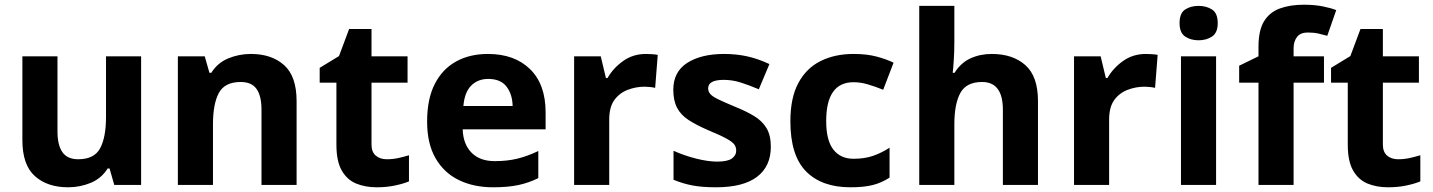

<svg xmlns="http://www.w3.org/2000/svg" viewBox="-20 -785 6081 815"><path d="M579 -546V0H465L445 -70H437Q411 -28 365.5 -9Q320 10 269 10Q181 10 128 -37.5Q75 -85 75 -190V-546H224V-227Q224 -169 245 -139Q266 -109 312 -109Q380 -109 405 -155.5Q430 -202 430 -289V-546Z M1045 -556Q1133 -556 1186 -508.5Q1239 -461 1239 -356V0H1090V-319Q1090 -378 1069 -407.5Q1048 -437 1002 -437Q934 -437 909 -390.5Q884 -344 884 -257V0H735V-546H849L869 -476H877Q903 -518 948.5 -537Q994 -556 1045 -556Z M1622 -109Q1647 -109 1670 -114Q1693 -119 1716 -126V-15Q1692 -5 1656.5 2.5Q1621 10 1579 10Q1530 10 1491.5 -6Q1453 -22 1430.5 -61.5Q1408 -101 1408 -171V-434H1337V-497L1419 -547L1462 -662H1557V-546H1710V-434H1557V-171Q1557 -140 1575 -124.5Q1593 -109 1622 -109Z M2051 -556Q2164 -556 2230 -491.5Q2296 -427 2296 -308V-236H1944Q1946 -173 1981.5 -137Q2017 -101 2080 -101Q2133 -101 2176 -111.5Q2219 -122 2265 -144V-29Q2225 -9 2180.5 0.5Q2136 10 2073 10Q1991 10 1928 -20.5Q1865 -51 1829 -113Q1793 -175 1793 -269Q1793 -365 1825.5 -428.5Q1858 -492 1916 -524Q1974 -556 2051 -556ZM2052 -450Q2009 -450 1980.5 -422Q1952 -394 1947 -335H2156Q2155 -385 2130 -417.5Q2105 -450 2052 -450Z M2722 -556Q2733 -556 2748 -555Q2763 -554 2772 -552L2761 -412Q2754 -414 2740.5 -415.5Q2727 -417 2717 -417Q2679 -417 2644 -403.5Q2609 -390 2587.5 -360Q2566 -330 2566 -278V0H2417V-546H2530L2552 -454H2559Q2583 -496 2625 -526Q2667 -556 2722 -556Z M3252 -162Q3252 -79 3193.5 -34.5Q3135 10 3019 10Q2962 10 2921 2.5Q2880 -5 2839 -22V-145Q2883 -125 2934 -112Q2985 -99 3024 -99Q3068 -99 3086.5 -112Q3105 -125 3105 -146Q3105 -160 3097.5 -171Q3090 -182 3065 -196Q3040 -210 2987 -232Q2936 -254 2903 -275.5Q2870 -297 2854 -327.5Q2838 -358 2838 -404Q2838 -480 2897 -518Q2956 -556 3054 -556Q3105 -556 3151 -546Q3197 -536 3246 -513L3201 -406Q3161 -423 3125 -434.5Q3089 -446 3052 -446Q2986 -446 2986 -410Q2986 -397 2994.5 -386.5Q3003 -376 3027.5 -364Q3052 -352 3100 -332Q3147 -313 3181 -292.5Q3215 -272 3233.5 -241.5Q3252 -211 3252 -162Z M3590 10Q3468 10 3401.5 -57.5Q3335 -125 3335 -270Q3335 -370 3369 -433Q3403 -496 3463.5 -526Q3524 -556 3603 -556Q3659 -556 3700.5 -545Q3742 -534 3773 -519L3729 -404Q3694 -418 3663.5 -427Q3633 -436 3603 -436Q3487 -436 3487 -271Q3487 -189 3517.5 -150Q3548 -111 3603 -111Q3650 -111 3686 -123.5Q3722 -136 3756 -158V-31Q3722 -9 3684.5 0.5Q3647 10 3590 10Z M4031 -605Q4031 -565 4028.5 -528Q4026 -491 4024 -476H4032Q4058 -518 4099 -537Q4140 -556 4190 -556Q4279 -556 4332.5 -508.5Q4386 -461 4386 -356V0H4237V-319Q4237 -437 4149 -437Q4082 -437 4056.5 -390.5Q4031 -344 4031 -257V0H3882V-760H4031Z M4844 -556Q4855 -556 4870 -555Q4885 -554 4894 -552L4883 -412Q4876 -414 4862.5 -415.5Q4849 -417 4839 -417Q4801 -417 4766 -403.5Q4731 -390 4709.5 -360Q4688 -330 4688 -278V0H4539V-546H4652L4674 -454H4681Q4705 -496 4747 -526Q4789 -556 4844 -556Z M5068 -760Q5101 -760 5125 -744.5Q5149 -729 5149 -687Q5149 -646 5125 -630Q5101 -614 5068 -614Q5034 -614 5010.5 -630Q4987 -646 4987 -687Q4987 -729 5010.5 -744.5Q5034 -760 5068 -760ZM5142 -546V0H4993V-546Z M5600 -434H5471V0H5322V-434H5240V-506L5322 -546V-586Q5322 -656 5345.5 -694.5Q5369 -733 5412.5 -749Q5456 -765 5515 -765Q5559 -765 5594.5 -758Q5630 -751 5652 -742L5614 -633Q5597 -638 5577 -642.5Q5557 -647 5531 -647Q5500 -647 5485.5 -628Q5471 -609 5471 -580V-546H5600Z M5915 -109Q5940 -109 5963 -114Q5986 -119 6009 -126V-15Q5985 -5 5949.5 2.5Q5914 10 5872 10Q5823 10 5784.5 -6Q5746 -22 5723.5 -61.5Q5701 -101 5701 -171V-434H5630V-497L5712 -547L5755 -662H5850V-546H6003V-434H5850V-171Q5850 -140 5868 -124.5Q5886 -109 5915 -109Z"/></svg>

Font: Noto Sans Gujarati UI
Style: Bold
Weight: 700
Designer: Jelle Bosma - Monotype Design Team, Universal Thirst
Foundry: Monotype Imaging Inc.
Version: Version 2.106; ttfautohint (v1.8.4.7-5d5b)